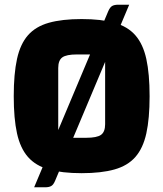

<svg xmlns="http://www.w3.org/2000/svg" viewBox="-20 -721 694 816"><path d="M214.3 47Q207.3 64 197.8 69.5Q188.3 75 171.3 75H125.1L439.9 -673Q447.2 -690 456.5 -695.5Q465.9 -701 482.9 -701H529.1ZM38.4 -312Q38.4 -407.2 52.3 -470.5Q66.2 -533.9 98.9 -571.2Q131.6 -608.4 187.6 -624.2Q243.6 -640 327.1 -640Q410.4 -640 466.5 -624.2Q522.6 -608.4 555.3 -571Q588 -533.6 601.9 -470.4Q615.8 -407.2 615.8 -312Q615.8 -216.8 601.9 -154Q588 -91.1 555.3 -53.8Q522.6 -16.6 466.5 -0.8Q410.4 15 327.1 15Q243.6 15 187.6 -0.8Q131.6 -16.6 98.9 -53.8Q66.2 -91.1 52.3 -154Q38.4 -216.8 38.4 -312ZM227.5 -135.4H346.1Q391.8 -135.4 409.3 -147.9Q426.8 -160.5 426.8 -193.2V-489.6H307.2Q262.2 -489.6 244.8 -477.1Q227.5 -464.5 227.5 -431.8Z"/></svg>

Font: Changa
Style: Regular
Weight: 400
Designer: Eduardo Rodriguez Tunni
Foundry: Eduardo Rodriguez Tunni
Version: Version 3.003